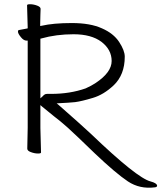

<svg xmlns="http://www.w3.org/2000/svg" viewBox="-20 -720 763 908"><path d="M712 166Q641 175 585 138Q528 100 429 6L351 -69Q290 -127 267 -145Q246 -161 179 -216L171 -223V-212V-115L174 1Q174 6 160 6Q143 6 125 -1Q109 -7 109 -17L111 -116V-523V-528H106H105Q92 -528 79 -544Q65 -561 65 -570Q65 -578 70 -578L107 -585L111 -586V-590Q108 -682 108 -695Q108 -700 122 -700Q139 -700 157 -693Q172 -687 172 -678Q172 -667 171 -649Q170 -631 170 -603V-597L176 -598Q232 -611 320 -611Q407 -611 462 -586Q517 -562 543.5 -521.5Q570 -481 570 -452Q570 -366 517 -316Q470 -272 419 -257Q366 -241 335 -237Q305 -234 261 -232L248 -231L258 -223Q364 -130 410 -87Q628 122 692 138Q722 146 723 158Q723 165 712 166ZM171 -255 180 -263Q181 -265 188 -271Q194 -276 202 -276H222Q311 -276 385 -302Q412 -314 433 -328Q508 -378 508 -431.5Q508 -485 460 -522Q412 -558 328 -558Q246 -558 175 -538L171 -537V-533V-267Z"/></svg>

Font: LXGW WenKai TC Light
Style: Regular
Weight: 300
Designer: LXGW / Fontworks Inc.
Foundry: LXGW / Fontworks Inc.
Version: Version 1.330